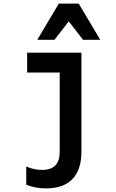

<svg xmlns="http://www.w3.org/2000/svg" viewBox="-20 -831 640 1061"><path d="M430 7V-540H130V-430H310V7C310 75 278 108 212 108C184 108 154 102 125 89V189C155 203 194 210 235 210C363 210 430 140 430 7ZM186 -611H281L360 -713L439 -611H534L415 -811H305Z"/></svg>

Font: CommitMono
Style: 700Regular
Weight: 700
Monospace: yes
Designer: Eigil Nikolajsen
Foundry: Eigil Nikolajsen
Version: Version 1.143